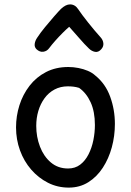

<svg xmlns="http://www.w3.org/2000/svg" viewBox="-20 -851 595 874"><path d="M291 -546Q314 -546 337 -541.5Q360 -537 380 -528.5Q400 -520 414 -507Q460 -470 481.5 -411Q503 -352 503 -287Q503 -232 489 -180.5Q475 -129 448 -87.5Q421 -46 382 -21.5Q343 3 293 3Q242 3 198.5 -19Q155 -41 122 -79Q89 -117 71 -166.5Q53 -216 53 -271Q53 -323 68.5 -372Q84 -421 114.5 -460.5Q145 -500 189.5 -523Q234 -546 291 -546ZM145 -278Q145 -228 162 -183.5Q179 -139 211.5 -111.5Q244 -84 290 -84Q322 -84 345 -101.5Q368 -119 383 -148.5Q398 -178 405 -213Q412 -248 412 -282Q412 -343 392.5 -385.5Q373 -428 340 -451Q327 -455 314.5 -456.5Q302 -458 289 -458Q255 -458 228 -443.5Q201 -429 182.5 -403.5Q164 -378 154.5 -346Q145 -314 145 -278ZM204 -632Q194 -618 177.5 -615.5Q161 -613 146 -627Q136 -637 138 -651.5Q140 -666 149 -679Q164 -702 185 -727.5Q206 -753 226 -776Q246 -799 258 -811Q269 -821 279 -826Q289 -831 299 -831Q310 -831 319.5 -825.5Q329 -820 336 -809Q352 -785 381.5 -748Q411 -711 438 -681Q449 -669 450.5 -654Q452 -639 441 -627Q428 -612 412.5 -615Q397 -618 385 -630Q365 -649 340.5 -677.5Q316 -706 295 -729Q282 -718 265 -701Q248 -684 232 -666Q216 -648 204 -632Z"/></svg>

Font: Playpen Sans Thai
Style: Regular
Weight: 400
Designer: Sirin Gunkloy, Laura Meseguer, Veronika Burian, José Scaglione
Foundry: TypeTogether
Version: Version 2.000